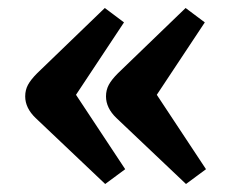

<svg xmlns="http://www.w3.org/2000/svg" viewBox="-20 -505 564 480"><path d="M445 -45 271 -210Q245 -235 245 -264Q245 -280 252 -293Q259 -306 275 -322L444 -485L492 -449L372 -268L495 -82ZM243 -45 69 -210Q43 -235 43 -264Q43 -280 50 -293Q57 -306 73 -322L242 -485L290 -449L170 -268L293 -82Z"/></svg>

Font: Literata SemiBold
Style: Regular
Weight: 600
Designer: Latin by Veronika Burian and Jose Scaglione. Greek by Irene Vlachou. Cyrillic by Vera Evstafieva.
Foundry: TypeTogether
Version: Version 3.103; ttfautohint (v1.8.4.7-5d5b);gftools[0.9.29]